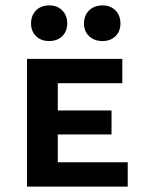

<svg xmlns="http://www.w3.org/2000/svg" viewBox="-20 -691 531 711"><path d="M95 -604Q95 -634 113.5 -652.5Q132 -671 162 -671Q192 -671 210.5 -652.5Q229 -634 229 -604Q229 -575 210.5 -557Q192 -539 162 -539Q132 -539 113.5 -557Q95 -575 95 -604ZM291 -604Q291 -634 310 -652.5Q329 -671 360 -671Q389 -671 407.5 -652.5Q426 -634 426 -604Q426 -575 407.5 -557Q389 -539 360 -539Q329 -539 310 -557Q291 -575 291 -604ZM453 -90V0H80V-473H433V-383H194V-282H393V-193H194V-90Z"/></svg>

Font: Ysabeau SC
Style: Bold
Weight: 700
Designer: Christian Thalmann (Catharsis Fonts)
Version: Version 0.003